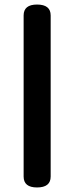

<svg xmlns="http://www.w3.org/2000/svg" viewBox="-20 -819 323 845"><path d="M84 -42V-751Q84 -799 143 -799Q203 -799 203 -751V-42Q203 6 143 6Q84 6 84 -42Z"/></svg>

Font: Gugi Cyrillic
Style: Regular
Weight: 400
Foundry: TAE System & Typefaces Co.
Version: Version 3.10 September 15, 2020